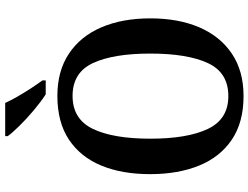

<svg xmlns="http://www.w3.org/2000/svg" viewBox="-132 -840 981 758"><g transform="rotate(-90 359.0 -460.5)"><path d="M359 10Q256 10 187.5 -36Q119 -82 85 -165Q51 -248 51 -359Q51 -470 85 -552Q119 -634 187.5 -679.5Q256 -725 360 -725Q458 -725 526.5 -679.5Q595 -634 630.5 -551.5Q666 -469 666 -358Q666 -247 630.5 -164.5Q595 -82 526.5 -36Q458 10 359 10ZM359 -50Q452 -50 489.5 -131Q527 -212 527 -358Q527 -504 489.5 -584.5Q452 -665 360 -665Q268 -665 229.5 -584.5Q191 -504 191 -358Q191 -212 229.5 -131Q268 -50 359 -50ZM366 -771Q338 -789 304 -817.5Q270 -846 241.5 -875Q213 -904 201 -921V-931H332Q342 -909 357.5 -882Q373 -855 390 -829Q407 -803 421 -784V-771Z"/></g></svg>

Font: Noto Serif Georgian SemiCondensed SemiBold
Style: Regular
Weight: 600
Width: 4
Designer: Monotype Design Team, Akaki Razmadze
Foundry: Google LLC
Version: Version 2.003; ttfautohint (v1.8.4.7-5d5b)